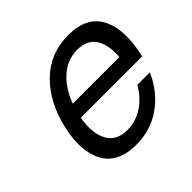

<svg xmlns="http://www.w3.org/2000/svg" viewBox="-144 -689 861 861"><g transform="rotate(-45 287.0 -258.0)"><path d="M261 24Q145 24 103 -53.5Q61 -131 90 -258Q119 -385 197.5 -462.5Q276 -540 392 -540Q509 -540 550.5 -459Q592 -378 559 -238H474H170Q155 -155 182 -103Q209 -51 279 -51Q333 -51 379 -81.5Q425 -112 453 -163H533Q495 -77 424 -26.5Q353 24 261 24ZM374 -465Q311 -465 263 -422Q215 -379 189 -308H485Q490 -382 463 -423.5Q436 -465 374 -465Z"/></g></svg>

Font: Miedinger
Style: Italic
Weight: 400
Italic angle: -13°
Version: Version 001.000